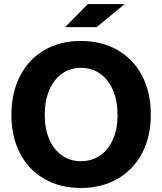

<svg xmlns="http://www.w3.org/2000/svg" viewBox="-20 -913 798 945"><path d="M412.6 -893.1H593.8L455.6 -779.3H300.3ZM36.1 -347.7Q36.1 -456.1 78.4 -538.6Q120.6 -621.1 198 -666.3Q275.4 -711.4 377 -711.4Q480.5 -711.4 559.1 -666.3Q637.7 -621.1 680.2 -538.6Q722.7 -456.1 722.2 -347.7Q722.2 -240.2 679.2 -158.7Q636.2 -77.1 558.1 -32.5Q480 12.2 377 12.2Q275.4 12.2 198 -32.5Q120.6 -77.1 78.4 -158.7Q36.1 -240.2 36.1 -347.7ZM558.6 -346.2Q558.6 -415.5 536.4 -468.3Q514.2 -521 473.1 -550Q432.1 -579.1 377.9 -579.1Q325.2 -579.1 284.9 -550.3Q244.6 -521.5 222.4 -469.2Q200.2 -417 200.2 -347.7Q200.2 -279.3 222.4 -227.8Q244.6 -176.3 284.9 -147.9Q325.2 -119.6 377.9 -119.6Q431.6 -119.6 472.7 -147.7Q513.7 -175.8 536.1 -227.1Q558.6 -278.3 558.6 -346.2Z"/></svg>

Font: Selawik
Style: Bold
Weight: 700
Designer: Aaron Bell
Foundry: Microsoft Corporation
Version: Version 1.01